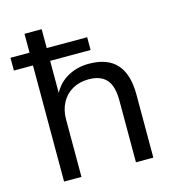

<svg xmlns="http://www.w3.org/2000/svg" viewBox="-111 -795 809 885"><g transform="rotate(-15 294.0 -352.5)"><path d="M86 0V-554H-5V-615H86V-705H168V-615H361V-554H168V-378H158Q179 -435 227 -465Q275 -495 336 -495Q425 -495 468.5 -446.5Q512 -398 512 -301V0H429V-296Q429 -340 417.5 -368.5Q406 -397 381 -411.5Q356 -426 317 -426Q273 -426 239.5 -407Q206 -388 187.5 -353.5Q169 -319 169 -274V0Z"/></g></svg>

Font: Nunito Sans 11pt
Style: Regular
Weight: 400
Version: Version 3.101;gftools[0.9.27]